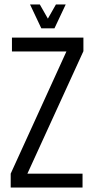

<svg xmlns="http://www.w3.org/2000/svg" viewBox="-20 -840 422 860"><path d="M33.5 -671.7H353.6V-610.7L102.7 -62.2H349.7V0H27.9V-62.2L277.5 -609.4H33.5ZM230.6 -820.1H274.4L223.9 -713H169.7ZM114.5 -820.1H158.3L219.2 -713H165.1Z"/></svg>

Font: Khand Variable Light
Style: Regular
Weight: 300
Designer: Satya Rajpurohit
Foundry: Indian Type Foundry
Version: Version 3.000